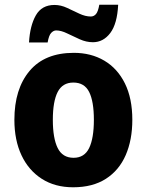

<svg xmlns="http://www.w3.org/2000/svg" viewBox="-20 -784 623 814"><path d="M541 -276Q541 -191 513 -126.5Q485 -62 429 -26Q373 10 290 10Q213 10 157 -26Q101 -62 71 -126Q41 -190 41 -276Q41 -407 105.5 -483.5Q170 -560 293 -560Q366 -560 422 -527Q478 -494 509.5 -430.5Q541 -367 541 -276ZM204 -276Q204 -198 224.5 -156.5Q245 -115 292 -115Q338 -115 358 -156.5Q378 -198 378 -276Q378 -354 358 -394Q338 -434 291 -434Q245 -434 224.5 -394Q204 -354 204 -276ZM103 -604Q107 -675 132 -719Q157 -763 211 -763Q238 -763 264.5 -750.5Q291 -738 316.5 -726Q342 -714 365 -714Q378 -714 387 -724.5Q396 -735 401 -764H481Q477 -683 447.5 -644Q418 -605 374 -605Q346 -605 318 -617.5Q290 -630 264.5 -642.5Q239 -655 218 -655Q207 -655 197 -644.5Q187 -634 182 -604Z"/></svg>

Font: Noto Sans Lao UI SemCond ExtBd
Style: Regular
Weight: 800
Width: 4
Designer: Monotype Design Team
Foundry: Monotype Imaging Inc.
Version: Version 2.000; ttfautohint (v1.8.4.7-5d5b)